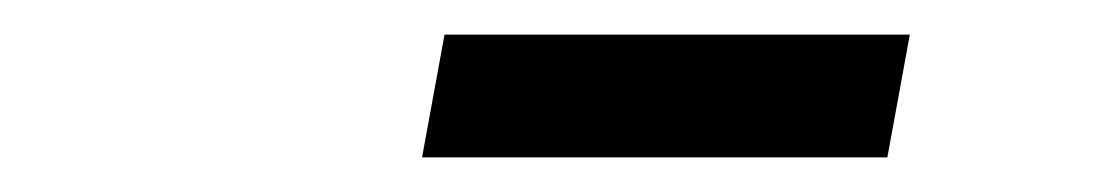

<svg xmlns="http://www.w3.org/2000/svg" viewBox="-20 -688 640 111"><path d="M224 -597 237 -668H506L493 -597Z"/></svg>

Font: Source Code Pro ExtraLight SemiBold
Style: Italic
Weight: 600
Italic angle: -11°
Monospace: yes
Version: Version 1.016;hotconv 1.0.116;makeotfexe 2.5.65601